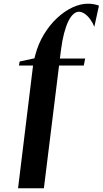

<svg xmlns="http://www.w3.org/2000/svg" viewBox="-20 -843 554 1037"><path d="M171 -547.5Q187 -607.5 217.8 -658Q248.5 -708.5 288.2 -745.5Q328 -782.5 371.2 -802.8Q414.5 -823 455 -823Q471 -823 487.8 -820Q504.5 -817 514.5 -812.5L489.5 -698.5Q480.5 -721 466.8 -739.5Q453 -758 437.2 -768.8Q421.5 -779.5 406 -779.5Q390.5 -779.5 375.8 -766.2Q361 -753 348.5 -727Q336 -701 326 -662.8Q316 -624.5 309.5 -574L303.5 -527H440L432.5 -489H299L217 174H77.5L158.5 -489H82L86.5 -511L166 -528Z"/></svg>

Font: Merriweather 144pt ExtraBold
Style: Italic
Weight: 800
Italic angle: -7.8°
Version: Version 2.101